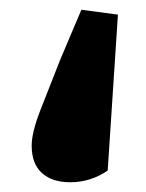

<svg xmlns="http://www.w3.org/2000/svg" viewBox="-20 -244 299 394"><path d="M222 -214 201 106Q166 130 124 130Q87 130 66 111Q45 92 45 55Q45 28 62.5 -17Q80 -62 103 -120Q110 -137 122 -165Q134 -193 147 -224Z"/></svg>

Font: Source Serif Pro Black
Style: Regular
Weight: 900
Designer: Frank Grießhammer
Foundry: Adobe Systems Incorporated
Version: Version 3.001;hotconv 1.0.111;makeotfexe 2.5.65597